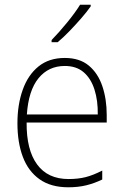

<svg xmlns="http://www.w3.org/2000/svg" viewBox="-20 -785 527 815"><path d="M255 -539Q318 -539 357 -506.5Q396 -474 414.5 -419Q433 -364 433 -297V-265H93Q92 -149 137.5 -87Q183 -25 271 -25Q311 -25 343 -33Q375 -41 414 -61V-23Q381 -7 346.5 1.5Q312 10 270 10Q196 10 148 -24Q100 -58 77 -119Q54 -180 54 -262Q54 -341 76.5 -404Q99 -467 143.5 -503Q188 -539 255 -539ZM255 -505Q186 -505 143.5 -453Q101 -401 94 -299H395Q396 -358 381 -405Q366 -452 335 -478.5Q304 -505 255 -505ZM365 -758Q349 -735 325 -707.5Q301 -680 275 -653Q249 -626 225 -606H199V-615Q231 -648 265 -689.5Q299 -731 320 -765H365Z"/></svg>

Font: Noto Sans Gujarati UI SemiCondensed ExtraLight
Style: Regular
Weight: 200
Width: 4
Designer: Jelle Bosma - Monotype Design Team, Universal Thirst
Foundry: Monotype Imaging Inc.
Version: Version 2.106; ttfautohint (v1.8.4.7-5d5b)